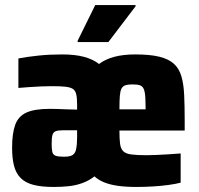

<svg xmlns="http://www.w3.org/2000/svg" viewBox="-20 -734 790 762"><path d="M193 8Q144 8 112 -0.5Q80 -9 61.5 -28Q43 -47 35.5 -76.5Q28 -106 28 -148Q28 -205 40.5 -239Q53 -273 85.5 -287.5Q118 -302 177 -302Q189 -302 207.5 -301.5Q226 -301 247 -300Q268 -299 286 -299V-319Q286 -345 282.5 -360Q279 -375 268.5 -381.5Q258 -388 238 -390Q218 -392 184 -392Q165 -392 143 -391Q121 -390 98 -388.5Q75 -387 53 -385V-502Q90 -509 133.5 -513.5Q177 -518 227 -518Q277 -518 313 -508.5Q349 -499 373 -480Q398 -499 433.5 -508.5Q469 -518 517 -518Q575 -518 612 -509Q649 -500 670 -481Q691 -462 700 -431Q709 -400 711 -356Q713 -312 713 -254V-216H454Q454 -183 456.5 -163.5Q459 -144 469 -134Q479 -124 501 -121Q523 -118 561 -118Q578 -118 600 -119Q622 -120 647 -121.5Q672 -123 697 -125V-9Q678 -4 649 0Q620 4 586.5 6Q553 8 521 8Q480 8 448 3.5Q416 -1 393 -10.5Q370 -20 355 -34Q333 -17 307 -7.5Q281 2 252.5 5Q224 8 193 8ZM233 -112Q248 -112 258 -114.5Q268 -117 274 -124Q280 -131 282 -142Q284 -151 285 -163Q286 -175 286 -190V-217H230Q210 -217 200.5 -213Q191 -209 188 -197.5Q185 -186 185 -162Q185 -143 187.5 -131.5Q190 -120 200.5 -116Q211 -112 233 -112ZM558 -271Q558 -316 557 -341.5Q556 -367 551 -379.5Q546 -392 535.5 -395.5Q525 -399 506 -399Q488 -399 477.5 -395.5Q467 -392 462 -382Q457 -372 455.5 -352.5Q454 -333 454 -300H584ZM288 -567V-572L358 -714H518V-709L410 -567Z"/></svg>

Font: Saira SemiCondensed ExtraBold
Style: Regular
Weight: 800
Width: 4
Designer: Hector Gatti with collaboration of the Omnibus-Type team
Foundry: Omnibus-Type
Version: Version 1.101